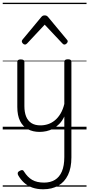

<svg xmlns="http://www.w3.org/2000/svg" viewBox="-20 -950 655 1409"><path d="M270 18Q222 18 185 -1.5Q148 -21 127.5 -61.5Q107 -102 107 -166V-496Q107 -505 113 -509.5Q119 -514 132 -514Q146 -514 152.5 -509.5Q159 -505 159 -496V-171Q159 -127 171.5 -95.5Q184 -64 210 -47Q236 -30 277 -30Q306 -30 333 -39Q360 -48 383 -67Q406 -86 424 -116Q442 -146 452 -187V-496Q452 -506 458.5 -510.5Q465 -515 479 -515Q492 -515 498 -510.5Q504 -506 504 -496V205Q504 282 479 334Q454 386 407.5 412.5Q361 439 297 439Q252 439 217 426.5Q182 414 156.5 390.5Q131 367 114 337Q108 327 110.5 318Q113 309 126 303Q137 297 144.5 298.5Q152 300 157 310Q182 350 216 370Q250 390 304 390Q350 390 383 370Q416 350 434 308.5Q452 267 452 202V-95Q437 -63 415.5 -41Q394 -19 370 -6Q346 7 320.5 12.5Q295 18 270 18ZM163 -623Q155 -623 147.5 -631Q140 -639 140 -647Q140 -649 141 -652Q142 -655 145 -659L283 -825Q288 -831 293.5 -834Q299 -837 308 -837Q317 -837 322.5 -834Q328 -831 333 -825L471 -659Q475 -655 476 -652Q477 -649 477 -647Q477 -639 469 -631Q461 -623 453 -623Q448 -623 444.5 -625.5Q441 -628 437 -632L308 -769L180 -632Q176 -628 172 -625.5Q168 -623 163 -623ZM0 410H615V420H0ZM0 -20H615V0H0ZM0 -505H615V-500H0ZM0 -930H615V-920H0Z"/></svg>

Font: Playwrite DE Grund Guides
Style: Regular
Weight: 400
Designer: Veronika Burian, José Scaglione
Foundry: TypeTogether
Version: Version 1.003